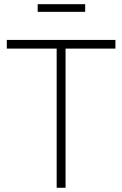

<svg xmlns="http://www.w3.org/2000/svg" viewBox="-20 -888 578 908"><path d="M12.2 -658.2V-699.2H525.9V-658.2H290V0H248V-658.2ZM158.2 -832V-868.2H382.8V-832Z"/></svg>

Font: Trueno UltraLight
Style: Regular
Weight: 250
Designer: Julieta Ulanovsky
Foundry: Julieta Ulanovsky
Version: Version 3.001b | FøM Fix